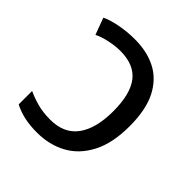

<svg xmlns="http://www.w3.org/2000/svg" viewBox="-155 -663 789 789"><g transform="rotate(45 240.0 -268.0)"><path d="M188 -546Q259 -546 312 -518.5Q365 -491 395 -432Q425 -373 425 -278Q425 -179 391.5 -115Q358 -51 301.5 -20.5Q245 10 174 10Q131 10 98.5 2.5Q66 -5 39 -19V-97Q67 -84 100 -75Q133 -66 175 -66Q255 -66 294.5 -120Q334 -174 334 -274Q334 -374 296.5 -422Q259 -470 179 -470Q151 -470 117.5 -463Q84 -456 60 -444L33 -517Q57 -529 99.5 -537.5Q142 -546 188 -546Z"/></g></svg>

Font: Go Noto Current
Style: Regular
Weight: 400
Designer: Monotype Design Team
Foundry: Monotype Imaging Inc.
Version: Version 2.007; ttfautohint (v1.8) -l 8 -r 50 -G 200 -x 14 -D